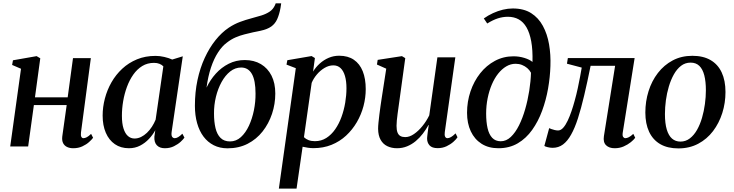

<svg xmlns="http://www.w3.org/2000/svg" viewBox="-20 -882 4420 1156"><path d="M467.5 -84Q465.5 -65.5 470 -57.8Q474.5 -50 482 -50Q491.5 -50 502.5 -55.8Q513.5 -61.5 528.5 -76L540.5 -52.5Q533 -42 516.5 -27Q500 -12 475.8 -0.8Q451.5 10.5 420.5 10.5Q400 10.5 384 3Q368 -4.5 360 -20.2Q352 -36 355 -61L381.5 -249.5H184L149.5 0H41.5L106.5 -468L53 -491L58 -519L200.5 -544L222.5 -531L190.5 -296H387.5L419.5 -532H527Z M1013.5 -88.5Q1010.5 -66.5 1016.5 -58.2Q1022.5 -50 1032.5 -50Q1041.5 -50 1052.8 -56.5Q1064 -63 1078 -77L1090.5 -53.5Q1084 -43.5 1067.8 -28.5Q1051.5 -13.5 1027.2 -1.5Q1003 10.5 972.5 10.5Q941 10.5 924.2 -7.5Q907.5 -25.5 909.5 -59L915 -98Q900.5 -71 877.2 -46Q854 -21 823.5 -5.2Q793 10.5 756.5 10.5Q707 10.5 671.5 -14Q636 -38.5 617 -82.8Q598 -127 598 -186Q598 -237.5 611.5 -289Q625 -340.5 651.2 -386.5Q677.5 -432.5 716 -468.2Q754.5 -504 804.8 -524.8Q855 -545.5 916.5 -545.5Q942.5 -545.5 969.2 -539.2Q996 -533 1017 -523.5L1080.5 -543ZM963.5 -482.5Q954.5 -492 940.2 -497.8Q926 -503.5 907.5 -503.5Q867.5 -503.5 836.5 -484.5Q805.5 -465.5 782.5 -432.8Q759.5 -400 744.2 -358.5Q729 -317 721.5 -272.5Q714 -228 714 -185Q714 -138 723.8 -107.8Q733.5 -77.5 750.5 -62.8Q767.5 -48 790 -48Q810 -48 829 -57.2Q848 -66.5 864.8 -82.5Q881.5 -98.5 894.8 -119Q908 -139.5 917 -161.5Z M1673 -862 1669 -835Q1661.5 -794.5 1649 -766.8Q1636.5 -739 1613 -722.2Q1589.5 -705.5 1547.5 -696.5Q1538 -694.5 1527 -692.2Q1516 -690 1503.5 -687.5Q1479.5 -682 1452.5 -675.2Q1425.5 -668.5 1398.2 -656.8Q1371 -645 1345.5 -625Q1317.5 -604.5 1292.8 -566.5Q1268 -528.5 1250.2 -475.2Q1232.5 -422 1223.5 -354.5Q1245.5 -401 1279.2 -438.5Q1313 -476 1357 -498.2Q1401 -520.5 1453.5 -520.5Q1509.5 -520.5 1550.8 -496Q1592 -471.5 1614.8 -426.5Q1637.5 -381.5 1637.5 -319Q1637.5 -256 1617.8 -196.8Q1598 -137.5 1561 -90.5Q1524 -43.5 1470.8 -16.2Q1417.5 11 1350 11Q1303.5 11 1267 -7.5Q1230.5 -26 1205.2 -59.8Q1180 -93.5 1166.8 -140.5Q1153.5 -187.5 1153.5 -245Q1153.5 -327 1169 -399.8Q1184.5 -472.5 1212.5 -533.2Q1240.5 -594 1277.5 -640.2Q1314.5 -686.5 1357 -715Q1391 -737.5 1425.5 -750.2Q1460 -763 1492.8 -771.5Q1525.5 -780 1553.5 -788.8Q1581.5 -797.5 1602.8 -811.5Q1624 -825.5 1635.5 -850.5L1640 -862ZM1432 -475.5Q1396 -475.5 1366 -451.8Q1336 -428 1314 -388Q1292 -348 1280 -298.8Q1268 -249.5 1268.5 -198Q1268.5 -149 1277.5 -111Q1286.5 -73 1307.8 -51.8Q1329 -30.5 1365 -30.5Q1402 -30.5 1430.5 -56.5Q1459 -82.5 1478.8 -125Q1498.5 -167.5 1508.8 -218.2Q1519 -269 1518.5 -319Q1518.5 -398 1496.5 -436.8Q1474.5 -475.5 1432 -475.5Z M1659 253.5 1761 -471.5 1705 -493 1710 -519.5 1856 -544.5 1876 -532.5 1865 -451Q1881 -477.5 1905 -499.2Q1929 -521 1958.8 -533.8Q1988.5 -546.5 2022 -546.5Q2075 -546.5 2110.5 -522.2Q2146 -498 2164 -453Q2182 -408 2182 -345.5Q2182 -294 2168.5 -243Q2155 -192 2128.5 -146.5Q2102 -101 2063.8 -65.5Q2025.5 -30 1976 -10Q1926.5 10 1867 10Q1851 10 1834.2 7.5Q1817.5 5 1802 1.5L1765.5 253.5ZM1810 -56Q1821 -45 1837.5 -38.5Q1854 -32 1876 -32Q1914.5 -32 1945 -51.5Q1975.5 -71 1998.2 -103.8Q2021 -136.5 2036 -177.8Q2051 -219 2058.5 -263.8Q2066 -308.5 2066 -350.5Q2066 -393.5 2057 -424.5Q2048 -455.5 2030.5 -472Q2013 -488.5 1987 -488.5Q1960 -488.5 1934.2 -473.2Q1908.5 -458 1888 -433.8Q1867.5 -409.5 1856.5 -383Z M2370.5 10.5Q2338 10.5 2312.2 -1.8Q2286.5 -14 2271.8 -40Q2257 -66 2256.5 -106.5Q2256.5 -122 2258.8 -144.5Q2261 -167 2264.2 -192.5Q2267.5 -218 2270.8 -242Q2274 -266 2277 -284L2305.5 -468.5L2249.5 -493.5L2254 -521.5L2400 -544L2420 -532L2386 -284.5Q2383.5 -265 2380.2 -242.5Q2377 -220 2374 -197.8Q2371 -175.5 2369.2 -156.5Q2367.5 -137.5 2367.5 -124.5Q2367.5 -99.5 2373.2 -84.5Q2379 -69.5 2390.8 -63Q2402.5 -56.5 2420 -56.5Q2445.5 -56.5 2472.2 -74.8Q2499 -93 2523.2 -122.8Q2547.5 -152.5 2564.5 -187.5L2613.5 -537H2721.5L2658 -86.5Q2655.5 -68.5 2660 -59.2Q2664.5 -50 2674 -50Q2683.5 -50 2695.5 -56.8Q2707.5 -63.5 2723 -79L2734.5 -55.5Q2727.5 -44 2710.2 -28.5Q2693 -13 2668.8 -1.5Q2644.5 10 2615 10Q2581 10 2566 -7Q2551 -24 2551.5 -49.5Q2551.5 -53 2552.5 -62Q2553.5 -71 2555 -83Q2556.5 -95 2558.2 -107.2Q2560 -119.5 2561.5 -129L2560 -129.5Q2545 -102.5 2525.8 -77.2Q2506.5 -52 2482.8 -32.2Q2459 -12.5 2431 -1Q2403 10.5 2370.5 10.5Z M2981 10.5Q2921.5 10.5 2879.2 -16.5Q2837 -43.5 2814.5 -91.5Q2792 -139.5 2792 -203Q2792 -270.5 2812.8 -331.8Q2833.5 -393 2871 -440.5Q2908.5 -488 2959.8 -515.5Q3011 -543 3071.5 -543Q3106 -543 3137.5 -533.2Q3169 -523.5 3186 -509Q3188 -581 3178.5 -632.8Q3169 -684.5 3150 -717.2Q3131 -750 3102.8 -765.5Q3074.5 -781 3038 -781Q3007.5 -781 2977.8 -771.5Q2948 -762 2913.5 -740.5L2893 -771Q2919 -789.5 2948.5 -803Q2978 -816.5 3008.2 -823.8Q3038.5 -831 3067.5 -831Q3133.5 -831 3177.8 -803Q3222 -775 3248.5 -726.2Q3275 -677.5 3285.8 -615.2Q3296.5 -553 3294 -484.5Q3292 -418 3279.8 -348.5Q3267.5 -279 3244 -215Q3220.5 -151 3184.2 -100Q3148 -49 3097.5 -19.2Q3047 10.5 2981 10.5ZM2995 -31.5Q3028 -31.5 3055.5 -57.5Q3083 -83.5 3104.8 -127Q3126.5 -170.5 3142 -224.5Q3157.5 -278.5 3166.5 -335.5Q3175.5 -392.5 3177 -444Q3168.5 -460 3154.5 -472Q3140.5 -484 3122.8 -491Q3105 -498 3084.5 -498Q3054.5 -498 3028 -482.2Q3001.5 -466.5 2979.2 -438.5Q2957 -410.5 2941 -372.8Q2925 -335 2916 -290.5Q2907 -246 2907 -198Q2907 -148 2915.5 -110.5Q2924 -73 2943.5 -52.2Q2963 -31.5 2995 -31.5Z M3729.5 -84Q3726.5 -64.5 3732.2 -57.2Q3738 -50 3745 -50Q3754 -50 3765.8 -55.8Q3777.5 -61.5 3793 -76L3804.5 -52.5Q3796 -40.5 3777.8 -25.8Q3759.5 -11 3734.8 -0.2Q3710 10.5 3681 10.5Q3647.5 10.5 3629 -7.5Q3610.5 -25.5 3616 -62L3683.5 -486H3536Q3516 -386.5 3497.2 -307.2Q3478.5 -228 3459.5 -169Q3440.5 -110 3418.5 -71.5Q3397 -32.5 3369.8 -12.2Q3342.5 8 3307 8Q3293 8 3277 4Q3261 0 3257.5 -3.5L3286.5 -110.5Q3290.5 -108.5 3299.2 -105.2Q3308 -102 3319.2 -99.2Q3330.5 -96.5 3340 -96.5Q3356.5 -96.5 3371 -112.8Q3385.5 -129 3398 -155.5Q3410.5 -182 3421 -213Q3431.5 -244 3439.5 -273.5Q3450.5 -312.5 3458.8 -351.5Q3467 -390.5 3473.2 -423Q3479.5 -455.5 3482.5 -475L3393.5 -498.5L3399 -532.5H3801Z M4148.5 -546Q4214 -546 4258.2 -520.2Q4302.5 -494.5 4325.2 -445.8Q4348 -397 4348 -328Q4348 -262.5 4328.8 -201.5Q4309.5 -140.5 4273 -92.5Q4236.5 -44.5 4183.8 -16.5Q4131 11.5 4064.5 11.5Q3999.5 11.5 3955.2 -14.2Q3911 -40 3888.2 -88.5Q3865.5 -137 3865.5 -204.5Q3865.5 -271.5 3884.8 -333Q3904 -394.5 3941 -442.5Q3978 -490.5 4030.2 -518.2Q4082.5 -546 4148.5 -546ZM4138 -505Q4105.5 -505 4080.5 -485.8Q4055.5 -466.5 4037.2 -434Q4019 -401.5 4007 -361.2Q3995 -321 3989.2 -278Q3983.5 -235 3983.5 -195Q3983.5 -139 3994.5 -102.2Q4005.5 -65.5 4026.2 -47.5Q4047 -29.5 4077 -29.5Q4108.5 -29.5 4133.5 -48.8Q4158.5 -68 4176.8 -100.2Q4195 -132.5 4206.8 -172.8Q4218.5 -213 4224.2 -255.8Q4230 -298.5 4230 -338.5Q4230 -391 4220.5 -428.2Q4211 -465.5 4190.8 -485.2Q4170.5 -505 4138 -505Z"/></svg>

Font: Merriweather 72pt Medium
Style: Italic
Weight: 500
Italic angle: -7.8°
Version: Version 2.101